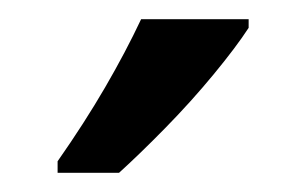

<svg xmlns="http://www.w3.org/2000/svg" viewBox="-20 -786 319 200"><path d="M239 -757Q226 -737 202.5 -708.5Q179 -680 152 -652.5Q125 -625 104 -606H40V-618Q68 -658 89.5 -695Q111 -732 127 -766H239Z"/></svg>

Font: Noto Sans Thai ExtCond Med
Style: Regular
Weight: 500
Width: 2
Designer: Monotype Design Team
Foundry: Monotype Imaging Inc.
Version: Version 2.002; ttfautohint (v1.8.4.7-5d5b)